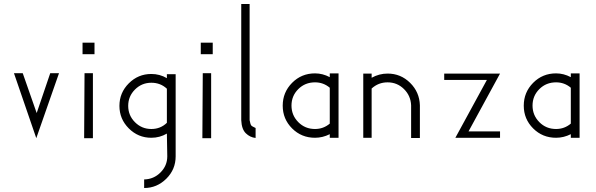

<svg xmlns="http://www.w3.org/2000/svg" viewBox="-20 -693 2987 963"><path d="M50 -326H94L164 -126L232 -326H276L162 0Z M394 -479H454V-421H394ZM404 -326H446V0H402Z M739 -322Q781 -322 817 -301V-321H861V91Q861 157 814 203.5Q767 250 703 250V207Q751 206 785 172Q819 138 819 91L817 -23Q781 -2 739 -2Q673 -2 626 -49Q579 -96 579 -162Q579 -228 626 -275Q673 -322 739 -322ZM739 -278Q691 -278 657 -244Q623 -210 623 -162Q623 -114 657 -80Q691 -46 739 -46Q785 -46 817 -77V-248Q785 -278 739 -278Z M987 -479H1047V-421H987ZM997 -326H1039V0H995Z M1232 -673V-90Q1236 -69 1240 -64Q1244 -59 1262 -51V-1Q1234 -4 1213 -24.5Q1192 -45 1190 -90V-673Z M1560 -325Q1598 -325 1634 -306V-325H1678V-2H1634V-20Q1598 -2 1560 -2Q1492 -2 1445 -49Q1398 -96 1398 -163Q1398 -230 1445 -277.5Q1492 -325 1560 -325ZM1560 -280Q1510 -280 1476 -246Q1442 -212 1442 -163.5Q1442 -115 1476 -80.5Q1510 -46 1560 -46Q1602 -46 1634 -73V-253Q1602 -280 1560 -280Z M1802 -324H1844V-303Q1882 -324 1924 -324Q1990 -324 2037 -277.5Q2084 -231 2086 -165V-163V-1H2042V-163V-165Q2040 -213 2006 -246.5Q1972 -280 1924 -280Q1878 -280 1844 -249V-2H1802Z M2208 -324H2488L2330 -34H2488V-2H2312H2264L2422 -292H2208Z M2769 -325Q2807 -325 2843 -306V-325H2887V-2H2843V-20Q2807 -2 2769 -2Q2701 -2 2654 -49Q2607 -96 2607 -163Q2607 -230 2654 -277.5Q2701 -325 2769 -325ZM2769 -280Q2719 -280 2685 -246Q2651 -212 2651 -163.5Q2651 -115 2685 -80.5Q2719 -46 2769 -46Q2811 -46 2843 -73V-253Q2811 -280 2769 -280Z"/></svg>

Font: HiLo-Deco
Style: Deco
Weight: 500
Version: Version 001.000